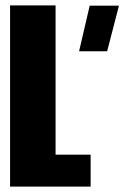

<svg xmlns="http://www.w3.org/2000/svg" viewBox="-20 -695 463 715"><path d="M17.5 0V-675H187V-119H317.5V0ZM274.5 -504 314 -674H423L379 -504Z"/></svg>

Font: Anybody Condensed ExtraBold
Style: Regular
Weight: 800
Width: 3
Designer: Tyler Finck
Foundry: Etcetera Type Company
Version: Version 1.010; ttfautohint (v1.8.3) -l 8 -r 50 -G 200 -x 14 